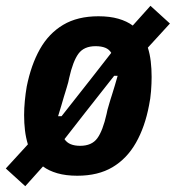

<svg xmlns="http://www.w3.org/2000/svg" viewBox="-56 -593 605 661"><path d="M210 12Q171 12 141.5 3.5Q112 -5 92 -20L31 48L-36 -13L40 -96Q33 -119 30 -144Q27 -169 27 -197Q27 -220 29.5 -246Q32 -272 36 -295Q51 -370 81.5 -424Q112 -478 161.5 -507.5Q211 -537 283 -537Q322 -537 351.5 -528.5Q381 -520 401 -505L462 -573L529 -512L453 -429Q460 -407 463 -381.5Q466 -356 466 -328Q466 -306 464 -279.5Q462 -253 457 -230Q443 -156 412 -101.5Q381 -47 331.5 -17.5Q282 12 210 12ZM220 -91Q260 -91 279 -117Q298 -143 311 -201L314 -215Q317 -225 319.5 -234Q322 -243 324.5 -251Q327 -259 329 -265Q333 -278 339 -297.5Q345 -317 349 -332H337L237 -205L166 -114Q174 -102 187.5 -96.5Q201 -91 220 -91ZM273 -434Q233 -434 214 -408Q195 -382 182 -324L179 -310Q176 -300 173.5 -291Q171 -282 168.5 -274.5Q166 -267 164 -260Q160 -247 154.5 -227.5Q149 -208 144 -193H156L256 -320L327 -411Q320 -423 306.5 -428.5Q293 -434 273 -434Z"/></svg>

Font: IBM Plex Sans Condensed
Style: Bold Italic
Weight: 700
Width: 3
Italic angle: -11.31°
Designer: Mike Abbink, Paul van der Laan, Pieter van Rosmalen
Foundry: Bold Monday
Version: Version 3.201